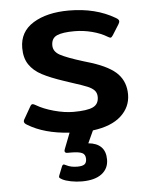

<svg xmlns="http://www.w3.org/2000/svg" viewBox="-52 -538 625 801"><g transform="rotate(-5 260.5 -137.5)"><path d="M322 14 299 64Q334 67 352.5 85.5Q371 104 371 138Q371 176 342 198Q313 220 259 220Q236 220 213 215.5Q190 211 177 204Q168 199 166 196Q164 193 167 186L181 151Q184 143 190 143Q191 143 199 147Q218 157 245 157Q266 157 275 150.5Q284 144 284 128Q284 109 270 102.5Q256 96 224 96H209Q201 96 198.5 91.5Q196 87 199 80L225 13Q119 6 52 -35Q39 -42 39 -50Q39 -56 43 -61L71 -110Q76 -119 81 -119Q86 -119 94 -114Q124 -96 168 -84Q212 -72 249 -72Q306 -72 330.5 -83.5Q355 -95 355 -125Q355 -142 345.5 -152.5Q336 -163 317 -171Q298 -179 254 -193Q254 -193 221 -204Q164 -223 130 -241Q96 -259 77.5 -286.5Q59 -314 59 -356Q59 -424 116.5 -459.5Q174 -495 266 -495Q378 -495 459 -447Q472 -440 472 -432Q472 -427 467 -419L440 -376Q434 -367 430 -367Q426 -367 418 -372Q392 -388 355.5 -397.5Q319 -407 282 -407Q232 -407 208.5 -396.5Q185 -386 185 -356Q185 -330 212.5 -315Q240 -300 308 -279L341 -269Q419 -244 450.5 -210Q482 -176 482 -125Q482 -72 441.5 -35Q401 2 323 12Z"/></g></svg>

Font: Mitr
Style: Regular
Weight: 400
Designer: Thanarat Vachiruckul
Foundry: Cadson Demak
Version: Version 1.003